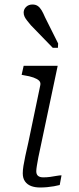

<svg xmlns="http://www.w3.org/2000/svg" viewBox="-20 -829 350 852"><path d="M158 3Q135 3 118 -3.5Q101 -10 91 -24Q81 -38 81 -60Q81 -74 84 -93Q87 -112 92.5 -137.5Q98 -163 106 -198L159 -452Q161 -464 153 -471.5Q145 -479 128.5 -485Q112 -491 86 -495L76 -497L85 -537H236L161 -182Q154 -152 150 -130Q146 -108 143.5 -93Q141 -78 141 -69Q141 -55 149 -48.5Q157 -42 172 -42Q188 -42 202.5 -44Q217 -46 230.5 -48.5Q244 -51 253 -51L245 -8Q234 -5 219.5 -2.5Q205 0 189.5 1.5Q174 3 158 3ZM180 -752Q172 -771 164.5 -783.5Q157 -796 147.5 -802.5Q138 -809 124 -809Q107 -809 96 -798.5Q85 -788 85 -773Q85 -763 89.5 -754Q94 -745 101.5 -736Q109 -727 117 -717L214 -617H237L238 -636Z"/></svg>

Font: Roboto Serif 20pt ExtraLight
Style: Italic
Weight: 250
Italic angle: -10°
Version: Version 1.007